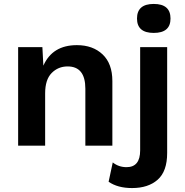

<svg xmlns="http://www.w3.org/2000/svg" viewBox="-20 -739 941 974"><path d="M675 -645Q675 -719 760 -719Q845 -719 845 -645Q845 -572 760 -572Q675 -572 675 -645ZM370 -510Q451 -510 500.5 -463Q550 -416 550 -328V0H413V-289Q413 -402 323 -402Q275 -402 242 -368.5Q209 -335 209 -265V0H72V-500H195L200 -406Q246 -510 370 -510ZM828 -500V37Q828 130 780 172.5Q732 215 650 215Q577 215 531 183L552 85Q582 109 622 109Q691 109 691 24V-500Z"/></svg>

Font: Elaine Sans SemiBold
Style: Regular
Weight: 600
Designer: Wei Huang
Foundry: Wei Huang
Version: Version 2.001;December 24, 2019;FontCreator 12.0.0.2547 64-b